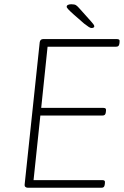

<svg xmlns="http://www.w3.org/2000/svg" viewBox="-20 -884 586 904"><path d="M111 0Q104 0 99.5 -4Q95 -8 96 -15L167 -685Q168 -692 172 -696Q176 -700 183 -700H531Q538 -700 541 -697Q544 -694 543 -686L542 -678Q541 -671 537.5 -667.5Q534 -664 526 -664H204L174 -376H467Q474 -376 477 -373Q480 -370 479 -362L478 -354Q477 -347 473.5 -343.5Q470 -340 462 -340H170L138 -36H462Q469 -36 472 -33Q475 -30 474 -22L473 -14Q472 -7 468.5 -3.5Q465 0 457 0ZM411 -752Q406 -752 398 -757Q390 -762 376 -773L329 -814Q311 -830 302.5 -839Q294 -848 294 -852Q294 -858 300 -861Q306 -864 316 -864Q331 -864 338 -859.5Q345 -855 357 -841L408 -784Q413 -778 418.5 -771.5Q424 -765 424 -760Q424 -756 420 -754Q416 -752 411 -752Z"/></svg>

Font: Asap Thin
Style: Italic
Weight: 250
Italic angle: -6°
Designer: Pablo Cosgaya
Foundry: Omnibus-Type
Version: Version 3.001